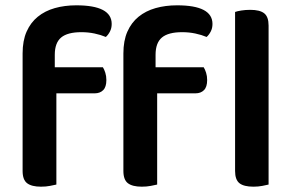

<svg xmlns="http://www.w3.org/2000/svg" viewBox="-20 -695 1120 722"><path d="M990 -1Q982 1 966.5 4Q951 7 933 7Q897 7 880.5 -6Q864 -19 864 -52V-650Q872 -653 887.5 -655.5Q903 -658 921 -658Q957 -658 973.5 -645Q990 -632 990 -599ZM186 -442H367Q372 -434 376 -421.5Q380 -409 380 -394Q380 -368 368 -356Q356 -344 336 -344H192V-1Q183 1 168 4Q153 7 134 7Q99 7 82 -6Q65 -19 65 -52V-494Q65 -542 80 -576Q95 -610 122 -632Q149 -654 186 -664.5Q223 -675 267 -675Q400 -675 400 -605Q400 -589 393.5 -576.5Q387 -564 378 -556Q359 -564 335.5 -569Q312 -574 286 -574Q234 -574 210 -554Q186 -534 186 -489ZM565 -442H746Q751 -434 755 -421.5Q759 -409 759 -394Q759 -368 747 -356Q735 -344 715 -344H571V-1Q562 1 547 4Q532 7 513 7Q478 7 461 -6Q444 -19 444 -52V-494Q444 -542 459 -576Q474 -610 501 -632Q528 -654 565 -664.5Q602 -675 646 -675Q779 -675 779 -605Q779 -589 772.5 -576.5Q766 -564 757 -556Q738 -564 714.5 -569Q691 -574 665 -574Q613 -574 589 -554Q565 -534 565 -489Z"/></svg>

Font: Baloo Da 2 SemiBold
Style: Regular
Weight: 600
Designer: Noopur Datye, Sulekha Rajkumar and Ek Type
Foundry: Ek Type
Version: Version 1.640;hotconv 1.0.111;makeotfexe 2.5.65597; ttfautoh